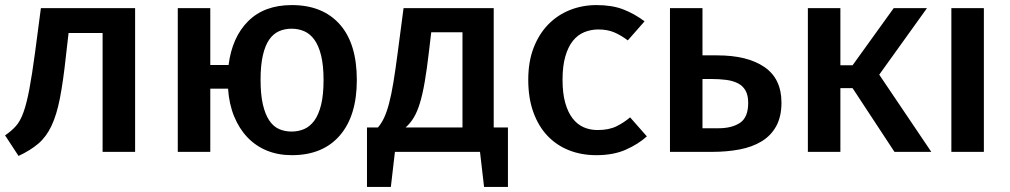

<svg xmlns="http://www.w3.org/2000/svg" viewBox="-20 -598 3978 756"><path d="M0 -65Q25 -82 42.5 -101.5Q60 -121 72.5 -156Q85 -191 95.5 -246.5Q106 -302 118 -391L141 -566H512V0H384V-468H250L240 -381Q229 -278 216 -211.5Q203 -145 182.5 -102Q162 -59 131 -32.5Q100 -6 53 16Z M1129 13Q1075 13 1031 -5Q987 -23 954.5 -57Q922 -91 902 -139.5Q882 -188 878 -249H808V0H680V-566H808V-342H880Q894 -452 957.5 -515Q1021 -578 1129 -578Q1250 -578 1317.5 -502.5Q1385 -427 1385 -283Q1385 -142 1318 -64.5Q1251 13 1129 13ZM1128 -485Q1101 -485 1078.5 -475Q1056 -465 1040 -442Q1024 -419 1015 -380Q1006 -341 1006 -284Q1006 -226 1015 -187Q1024 -148 1040 -124Q1056 -100 1078.5 -90Q1101 -80 1128 -80Q1155 -80 1178 -90Q1201 -100 1218 -123.5Q1235 -147 1244.5 -186Q1254 -225 1254 -283Q1254 -340 1244.5 -379Q1235 -418 1218 -441.5Q1201 -465 1178 -475Q1155 -485 1128 -485Z M1468 -96Q1482 -112 1492.5 -134.5Q1503 -157 1512 -191Q1521 -225 1529 -273.5Q1537 -322 1546 -391L1569 -566H1924V-96H1980V138H1886L1870 0H1535L1519 138H1425V-96ZM1678 -471 1669 -395Q1661 -326 1652.5 -276.5Q1644 -227 1633.5 -192.5Q1623 -158 1609.5 -135.5Q1596 -113 1577 -96H1801V-471Z M2333 -86Q2378 -86 2408 -101Q2438 -116 2461 -136L2527 -61Q2494 -31 2445 -9Q2396 13 2328 13Q2269 13 2220 -6.5Q2171 -26 2135.5 -63.5Q2100 -101 2080 -156.5Q2060 -212 2060 -284Q2060 -355 2081 -409.5Q2102 -464 2138.5 -501.5Q2175 -539 2224 -558.5Q2273 -578 2329 -578Q2390 -578 2434 -561Q2478 -544 2518 -514L2452 -439Q2424 -460 2397.5 -471Q2371 -482 2336 -482Q2307 -482 2281 -471.5Q2255 -461 2236 -437.5Q2217 -414 2206 -376Q2195 -338 2195 -284Q2195 -231 2205.5 -193.5Q2216 -156 2234.5 -132Q2253 -108 2278 -97Q2303 -86 2333 -86Z M2746 -380H2804Q2923 -380 2990 -334Q3057 -288 3057 -194Q3057 -139 3036.5 -101.5Q3016 -64 2979 -41.5Q2942 -19 2892 -9.5Q2842 0 2783 0H2618V-566H2746ZM2926 -193Q2926 -223 2915.5 -241.5Q2905 -260 2885.5 -270Q2866 -280 2839 -283.5Q2812 -287 2779 -287H2746V-93H2809Q2862 -93 2894 -114.5Q2926 -136 2926 -193Z M3337 -251H3289V0H3161V-566H3289V-341H3337L3499 -566H3630L3442 -304L3647 0H3502Z M3726 0V-566H3854V0Z"/></svg>

Font: Qnwhxotralxmqkhsjrfbfhwcoqn
Style: Regular
Weight: 500
Designer: Carrois Corporate & Edenspiekermann
Foundry: Carrois Corporate GbR & Edenspiekermann AG
Version: Version 2.001